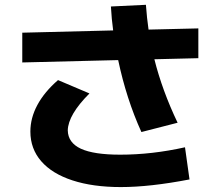

<svg xmlns="http://www.w3.org/2000/svg" viewBox="-20 -758 904 787"><path d="M104.5 -218.8Q104.5 -274.4 133.3 -327.9Q162.1 -381.3 217.8 -429.7L346.7 -375Q259.3 -287.6 257.8 -223.6Q258.8 -172.9 311.5 -148.4Q364.3 -124 472.7 -124Q602.5 -124 738.3 -154.3L756.8 -22.5Q594.2 8.8 475.6 8.8Q360.8 8.8 277.1 -18.6Q193.4 -45.9 148.9 -97.2Q104.5 -148.4 104.5 -218.8ZM71.3 -624 443.8 -633.3Q437.5 -679.2 434.6 -731.4L578.1 -738.3Q582 -684.1 588.9 -636.7L793 -641.6V-519.5L612.8 -515.1Q645 -386.7 708 -254.9L559.6 -216.8Q498 -352.5 464.4 -511.7L71.3 -502Z"/></svg>

Font: Pretendard GOV ExtraBold
Style: Regular
Weight: 800
Designer: Base glyphs from Inter by Rasmus Andersson; Hangeul glyphs from Noto Sans CJK(Source Han Sans) by Jang Soo-young and Kan
Foundry: Kil Hyung-jin
Version: Version 1.309